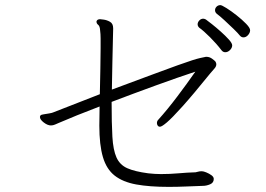

<svg xmlns="http://www.w3.org/2000/svg" viewBox="-20 -762 1040 750"><path d="M931 -616Q941 -616 949 -625Q957 -634 957 -644Q957 -653 941.5 -669Q926 -685 904.5 -702Q883 -719 864.5 -730.5Q846 -742 841 -742Q832 -742 826 -736Q820 -730 820 -722Q820 -714 827 -708Q838 -700 856.5 -683Q875 -666 892.5 -649Q910 -632 917 -623Q923 -616 931 -616ZM758 -654Q775 -642 800.5 -616.5Q826 -591 845 -566Q851 -558 860 -558Q870 -558 878.5 -566.5Q887 -575 887 -585Q887 -593 874 -607.5Q861 -622 842.5 -638.5Q824 -655 807.5 -668Q791 -681 784 -686Q778 -689 774 -689Q765 -689 758.5 -682Q752 -675 752 -667Q752 -660 758 -654ZM769 -93H766Q760 -93 754.5 -91.5Q749 -90 744 -89Q711 -88 677 -85Q643 -82 609 -82Q585 -82 559 -85Q506 -92 477 -105Q448 -118 435 -147Q422 -176 419 -228Q416 -280 416 -364Q500 -396 588 -428Q676 -460 743 -482Q711 -436 672.5 -385Q634 -334 598 -294Q593 -289 593 -281Q593 -276 596 -271.5Q599 -267 605 -267Q612 -267 632 -284Q652 -301 692.5 -346Q733 -391 801 -475Q809 -485 817 -493.5Q825 -502 825 -511Q825 -515 822 -521Q818 -526 808 -533Q798 -540 787 -540H784Q774 -538 762.5 -535.5Q751 -533 730.5 -526.5Q710 -520 672.5 -506.5Q635 -493 573 -470Q511 -447 417 -412Q418 -467 419 -518.5Q420 -570 421 -606Q422 -642 422 -648V-652Q422 -670 409.5 -677Q397 -684 384 -685.5Q371 -687 371 -687Q360 -687 357 -679V-677Q357 -670 363.5 -665Q370 -660 371 -644Q373 -629 373 -611.5Q373 -594 373 -574Q373 -537 372 -492.5Q371 -448 370 -394L188 -323Q184 -321 172.5 -319Q161 -317 151 -315.5Q141 -314 139 -312Q136 -309 136 -305Q136 -295 151 -283.5Q166 -272 179 -272Q187 -272 195 -275.5Q203 -279 210 -282Q272 -309 369 -346Q369 -325 368.5 -306Q368 -287 368 -271Q368 -196 382 -148.5Q396 -101 428 -76Q460 -51 512 -41.5Q564 -32 639 -32Q673 -32 706.5 -33.5Q740 -35 773 -36Q786 -36 800.5 -42Q815 -48 815 -63Q815 -71 806 -77.5Q797 -84 786 -88.5Q775 -93 769 -93Z"/></svg>

Font: Klee One
Style: Regular
Weight: 400
Designer: Fontworks Inc.
Foundry: Fontworks Inc.
Version: Version 1.100